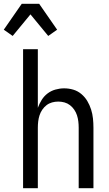

<svg xmlns="http://www.w3.org/2000/svg" viewBox="-58 -995 578 1015"><path d="M64 0V-735H142V-425Q150 -447 162.5 -467Q175 -487 193.5 -501Q212 -515 235 -521.5Q258 -528 281 -528Q306 -528 329.5 -521Q353 -514 372 -498Q391 -482 403.5 -461Q416 -440 423.5 -416.5Q431 -393 433.5 -368.5Q436 -344 436 -320V0H358V-320Q358 -337 356 -353.5Q354 -370 349 -385.5Q344 -401 334.5 -415Q325 -429 312 -439Q299 -449 283 -453.5Q267 -458 250 -458Q233 -458 217 -453.5Q201 -449 188 -439Q175 -429 165.5 -415Q156 -401 151 -385.5Q146 -370 144 -353.5Q142 -337 142 -320V0ZM9 -805 -38 -838 57 -975H149L244 -838L197 -805L103 -919Z"/></svg>

Font: Iosevka Term Curly
Style: Regular
Weight: 400
Designer: Belleve Invis
Foundry: Belleve Invis
Version: Version 32.3.0